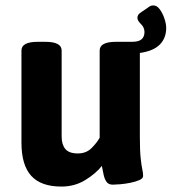

<svg xmlns="http://www.w3.org/2000/svg" viewBox="-20 -679 632 707"><path d="M592 -576Q592 -539 568.5 -515Q545 -491 495 -484V-176Q495 -124 498 -96.5Q501 -69 504 -55.5Q507 -42 507 -31Q507 -22 493.5 -16Q480 -10 460.5 -6Q441 -2 422.5 -0.5Q404 1 395 1Q379 1 371.5 -10.5Q364 -22 361 -38.5Q358 -55 355 -68Q333 -40 294 -16Q255 8 206 8Q131 8 95 -31.5Q59 -71 59 -154V-493Q59 -525 119 -525H147Q207 -525 207 -493V-176Q207 -147 220.5 -130.5Q234 -114 267 -114Q298 -114 318 -134.5Q338 -155 347 -172V-493Q347 -525 407 -525H465Q491 -525 501.5 -534.5Q512 -544 512 -561Q512 -578 499 -590.5Q486 -603 486 -613Q486 -625 497 -632L529 -654Q535 -659 545 -659Q558 -659 568.5 -644.5Q579 -630 585.5 -610.5Q592 -591 592 -576Z"/></svg>

Font: Asap
Style: Bold
Weight: 700
Designer: Pablo Cosgaya
Foundry: Omnibus-Type
Version: Version 3.001; ttfautohint (v1.8.3)